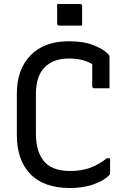

<svg xmlns="http://www.w3.org/2000/svg" viewBox="-20 -928 640 968"><path d="M268 -908H383Q394 -908 394 -897V-799H279Q268 -799 268 -810ZM333 20Q201 20 133 -50.5Q65 -121 65 -247V-457Q65 -577 133.5 -648.5Q202 -720 327 -720Q402 -720 452 -700Q502 -680 527 -654Q532 -649 532 -641V-483H456Q445 -483 445 -494V-605Q419 -620 390 -626.5Q361 -633 326 -633Q249 -633 205 -588.5Q161 -544 161 -453V-255Q161 -207 172.5 -170Q184 -133 209 -107Q232 -85 263.5 -75.5Q295 -66 333 -66Q390 -66 433 -81.5Q476 -97 519 -130H535V-56Q535 -49 530 -44Q502 -16 450 2Q398 20 333 20Z"/></svg>

Font: Recursive Mn Lnr St
Style: Regular
Weight: 400
Monospace: yes
Version: Version 1.079;hotconv 1.0.112;makeotfexe 2.5.65598; ttfautoh